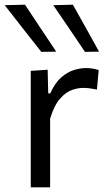

<svg xmlns="http://www.w3.org/2000/svg" viewBox="-45 -798 464 818"><path d="M86 0V-496L158 -501L160.5 -400H169Q189.5 -445.5 216.2 -468.5Q243 -491.5 270.5 -499.8Q298 -508 321 -508Q350.5 -508 375.5 -499.5L368 -416.5Q351.5 -419.5 338.2 -421.5Q325 -423.5 307.5 -423.5Q288 -423.5 262.5 -415Q237 -406.5 211.8 -378.8Q186.5 -351 168.5 -292.5V0ZM131 -577Q92.5 -626 53.5 -675.5Q14.5 -725 -25 -776L61.5 -778Q94 -728.5 127.5 -678.5Q161 -628.5 194.5 -578ZM317 -577Q284 -626 250.5 -675.5Q216.5 -725 182 -776L265.5 -778Q293 -728.5 321 -679Q349 -629 377 -578Z"/></svg>

Font: Heraclito
Style: Regular
Weight: 400
Designer: Kostas Bartsokas (font) & Cristiano Sobral (main changes)
Foundry: Kostas Bartsokas (font) & Cristiano Sobral (main changes)
Version: Version 1.00;July 8, 2020;FontCreator 13.0.0.2655 64-bit